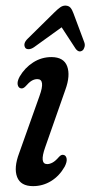

<svg xmlns="http://www.w3.org/2000/svg" viewBox="-20 -642 316 671"><path d="M145 -68.5Q153.5 -68.5 163.5 -73.8Q173.5 -79 186 -93.5Q194.5 -103 202.5 -100.5Q210.5 -99 212.8 -88Q215 -77 206 -59.5Q187.5 -27 158.5 -9.2Q129.5 8.5 95.5 8.5Q52 8.5 39.8 -23.5Q27.5 -55.5 47 -107L118 -306.5Q139.5 -365.5 110.5 -365.5Q100.5 -365.5 91 -360Q81.5 -354.5 68.5 -339.5Q60 -331 52 -333.5Q44 -335.5 41.8 -346.2Q39.5 -357 48.5 -374Q66.5 -405 95.8 -423.8Q125 -442.5 159.5 -442.5Q203 -442.5 214.8 -410.2Q226.5 -378 208.5 -328.5L138 -127.5Q117 -68.5 145 -68.5ZM98.7 -476.9Q88.2 -469.9 79.5 -470.1Q70.8 -470.3 67.7 -475.9Q60 -490.3 76.5 -506.5L170.7 -599.3Q181.8 -610.3 190.8 -616.6Q199.9 -622.9 209.6 -622.4Q220.5 -621.8 226.3 -615Q232.1 -608.3 236.5 -596L274.4 -494.6Q277.7 -485.9 275.4 -477.8Q273.1 -469.6 268.6 -465.9Q255.9 -456.5 244.4 -471.6L195.4 -546.6Z"/></svg>

Font: Fraunces 144pt SuperSoft
Style: Italic
Weight: 400
Italic angle: -16°
Version: Version 1.000;[b76b70a41]